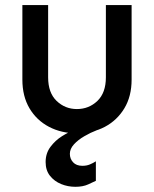

<svg xmlns="http://www.w3.org/2000/svg" viewBox="-20 -510 602 750"><path d="M280.3 10.7Q219.7 10.7 171.4 -14.6Q123 -40 95.2 -86.9Q67.4 -133.8 67.4 -199.2V-490.2H168V-208Q168 -147.5 201.2 -115.7Q234.4 -84 280.3 -84Q327.1 -84 360.4 -115.7Q393.6 -147.5 393.6 -208V-490.2H494.1V-199.2Q494.1 -133.8 465.8 -86.9Q437.5 -40 389.6 -14.6Q341.8 10.7 280.3 10.7ZM274.4 219.7Q245.1 219.7 218.8 209Q192.4 198.2 175.3 176.8Q158.2 155.3 158.2 123Q158.2 88.9 177.2 63.5Q196.3 38.1 222.2 22Q248 5.9 267.6 -1H357.4Q334 7.8 309.6 22Q285.2 36.1 269 53.7Q252.9 71.3 252.9 90.8Q252.9 110.4 265.6 124Q278.3 137.7 301.8 137.7Q318.4 137.7 331.1 132.3Q343.8 127 354.5 120.1V196.3Q344.7 201.2 324.2 210.4Q303.7 219.7 274.4 219.7Z"/></svg>

Font: Sen Medium
Style: Regular
Weight: 500
Designer: Kosal Sen, Philatype
Foundry: Philatype
Version: Version 2.000;gftools[0.9.31]